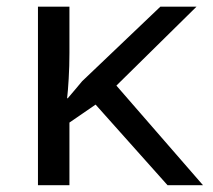

<svg xmlns="http://www.w3.org/2000/svg" viewBox="-20 -543 624 563"><path d="M450.2 -523.4H556.2L321.3 -292L575.2 0H471.2L260.3 -236.3L183.6 -183.6V0H91.3V-523.4H183.6V-387.7Q183.6 -349.1 181.4 -312Q179.2 -274.9 176.8 -254.9H178.7Q189.5 -267.6 200.7 -280.8Q211.9 -293.9 220.7 -304.7Z"/></svg>

Font: Lunasima
Style: Regular
Weight: 400
Designer: The DocRepair Project, Monotype Design Team
Foundry: Google
Version: Version 2.009